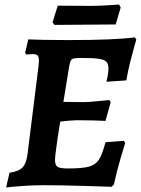

<svg xmlns="http://www.w3.org/2000/svg" viewBox="-20 -818 622 848"><path d="M280 -74Q344 -74 373 -82Q402 -90 417 -113Q432 -136 446 -190L527 -196L533 -187Q528 -172 512 -117Q496 -62 483 -3L473 7Q443 6 345.5 3Q248 0 174 0Q121 0 71 4Q21 8 7 10L22 -55Q63 -61 80 -79Q97 -97 102 -141L150 -525L152 -550Q152 -567 146 -573Q140 -579 125 -579Q116 -579 107.5 -578Q99 -577 96 -577L91 -585L105 -644Q122 -643 172.5 -642Q223 -641 281 -641Q486 -641 576 -653L582 -643Q580 -636 573 -612Q566 -588 555.5 -546Q545 -504 538 -463L450 -457Q452 -463 455.5 -482Q459 -501 459 -515Q459 -536 449.5 -545.5Q440 -555 416 -558.5Q392 -562 342 -562Q318 -562 307.5 -560Q297 -558 293 -551Q289 -544 286 -528L260 -368L350 -367Q370 -367 410 -371Q450 -375 463 -376L469 -367L446 -284Q433 -285 396.5 -286Q360 -287 320 -287Q297 -287 246 -281Q235 -211 235 -212Q233 -194 228 -160.5Q223 -127 223 -112Q223 -88 234.5 -81Q246 -74 280 -74ZM491 -710 355 -709 221 -708 212 -719 235 -793 383 -792Q413 -792 453.5 -794.5Q494 -797 506 -798L513 -785Z"/></svg>

Font: Alegreya
Style: Bold Italic
Weight: 700
Italic angle: -7°
Designer: Juan Pablo del Peral
Foundry: Huerta Tipografica
Version: Version 2.007; ttfautohint (v1.6)